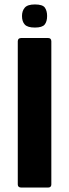

<svg xmlns="http://www.w3.org/2000/svg" viewBox="-20 -844 311 864"><path d="M211 -14Q211 0 196 0H76Q60 0 60 -14V-658Q60 -673 76 -673H196Q211 -673 211 -658ZM192 -772Q192 -747 181 -733.5Q170 -720 137 -720Q104 -720 91.5 -733.5Q79 -747 79 -772Q79 -795 91.5 -809.5Q104 -824 137 -824Q172 -824 182 -809.5Q192 -795 192 -772Z"/></svg>

Font: Glory ExtraBold
Style: Regular
Weight: 800
Designer: Robert Leuschke
Foundry: Robert Leuschke
Version: Version 1.011